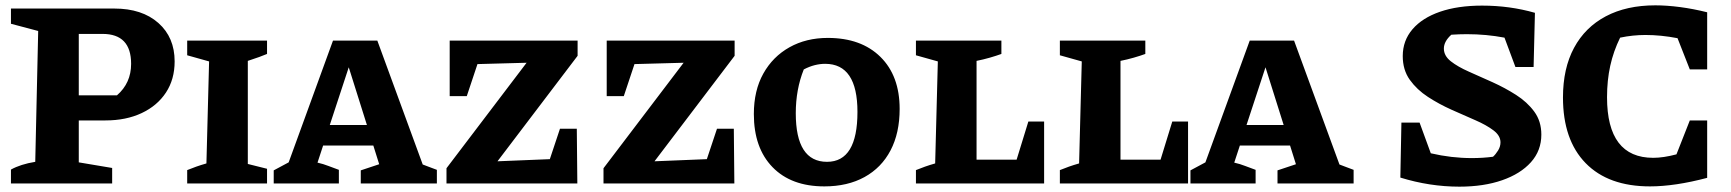

<svg xmlns="http://www.w3.org/2000/svg" viewBox="-20 -687 6483 719"><path d="M408 -655Q512 -655 573 -601Q634 -547 634 -457Q634 -390 601.5 -340.5Q569 -291 510.5 -263.5Q452 -236 375 -236H275V-79L400 -58V0H21V-52Q57 -72 112 -81L123 -571L21 -598V-655ZM364 -560H275V-330H418Q471 -376 471 -448Q471 -560 364 -560Z M681 0V-50Q698 -57 715 -63Q732 -69 753 -75L763 -457L681 -480V-535H980V-485Q965 -479 950.5 -473.5Q936 -468 908 -459V-73L980 -55V0Z M1563 -71Q1577 -66 1588 -61.5Q1599 -57 1616 -51V0H1331V-49L1400 -72L1378 -142H1190L1169 -78Q1191 -73 1210 -65.5Q1229 -58 1249 -51V0H1005V-49L1061 -79L1227 -535H1393ZM1215 -219H1354L1286 -435Z M1652 0V-57L1952 -452L1768 -447L1728 -327H1664V-535H2143V-478L1843 -83L2039 -91L2077 -205H2140L2142 0Z M2240 0V-57L2540 -452L2356 -447L2316 -327H2252V-535H2731V-478L2431 -83L2627 -91L2665 -205H2728L2730 0Z M3067 11Q2943 11 2873 -61Q2803 -133 2803 -260Q2803 -348 2838.5 -411.5Q2874 -475 2936.5 -510Q2999 -545 3080 -545Q3205 -545 3277 -474Q3349 -403 3349 -279Q3349 -189 3315 -124Q3281 -59 3217.5 -24Q3154 11 3067 11ZM3077 -81Q3191 -81 3191 -268Q3191 -448 3070 -448Q3051 -448 3031 -443Q3011 -438 2990 -427Q2960 -352 2960 -263Q2960 -81 3077 -81Z M3831 -232H3890V0H3410V-50Q3427 -57 3444 -63Q3461 -69 3482 -75L3492 -457L3410 -480V-535H3730V-485Q3711 -478 3686.5 -471Q3662 -464 3637 -459V-89H3787Z M4370 -232H4429V0H3949V-50Q3966 -57 3983 -63Q4000 -69 4021 -75L4031 -457L3949 -480V-535H4269V-485Q4250 -478 4225.5 -471Q4201 -464 4176 -459V-89H4326Z M4996 -71Q5010 -66 5021 -61.5Q5032 -57 5049 -51V0H4764V-49L4833 -72L4811 -142H4623L4602 -78Q4624 -73 4643 -65.5Q4662 -58 4682 -51V0H4438V-49L4494 -79L4660 -535H4826ZM4648 -219H4787L4719 -435Z M5445 12Q5334 12 5224 -22L5228 -228H5296L5338 -113Q5415 -95 5492 -95Q5533 -95 5571 -100Q5581 -109 5590 -123.5Q5599 -138 5599 -154Q5599 -179 5572.5 -199Q5546 -219 5504.5 -237Q5463 -255 5416 -276Q5369 -297 5327.5 -324Q5286 -351 5259.5 -388Q5233 -425 5233 -477Q5233 -535 5269.5 -577.5Q5306 -620 5372.5 -643Q5439 -666 5530 -666Q5634 -666 5728 -639L5723 -436H5655L5614 -546Q5546 -559 5473 -559Q5445 -559 5415 -557Q5387 -532 5387 -505Q5387 -478 5413 -457.5Q5439 -437 5481 -418.5Q5523 -400 5569.5 -379Q5616 -358 5657.5 -331.5Q5699 -305 5725.5 -269Q5752 -233 5752 -183Q5752 -123 5713 -79.5Q5674 -36 5605 -12Q5536 12 5445 12Z M6159 11Q6003 11 5918 -76Q5833 -163 5833 -322Q5833 -431 5874.5 -508Q5916 -585 5993.5 -626Q6071 -667 6179 -667Q6222 -667 6271.5 -660.5Q6321 -654 6373 -641V-427H6308L6262 -544Q6200 -556 6142 -556Q6094 -556 6047 -546Q6022 -495 6010 -440.5Q5998 -386 5998 -323Q5998 -96 6171 -96Q6209 -96 6258 -109L6308 -236H6373V-21Q6252 11 6159 11Z"/></svg>

Font: Piazzolla SC
Style: Bold
Weight: 700
Designer: Juan Pablo del Peral
Foundry: Huerta Tipografica
Version: Version 1.330